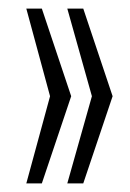

<svg xmlns="http://www.w3.org/2000/svg" viewBox="-20 -530 302 445"><path d="M41 -105 96 -307 41 -510H77L145 -307L77 -105ZM136 -105 193 -307 136 -510H173L241 -307L173 -105Z"/></svg>

Font: Saira UltraCondensed Light
Style: Regular
Weight: 300
Width: 1
Designer: Hector Gatti with collaboration of the Omnibus-Type team
Foundry: Omnibus-Type
Version: Version 1.101